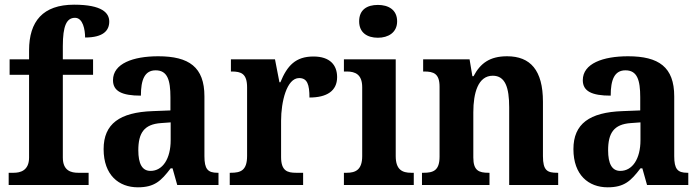

<svg xmlns="http://www.w3.org/2000/svg" viewBox="-20 -789 2986 819"><path d="M17 0H358V-52H314C284 -52 248 -60 248 -117V-470H377V-536H248V-592C248 -679 264 -713 300 -713C334 -713 343 -662 343 -629C421 -629 446 -659 446 -697C446 -733 417 -769 296 -769C163 -769 104 -698 104 -574V-536H21V-470H104V-117C104 -60 65 -52 38 -52H17Z M568 10C639 10 667 -17 708 -71H716L736 0H912V-52H908C866 -52 852 -68 852 -123V-378C852 -503 786 -549 655 -549C548 -549 462 -518 462 -447C462 -400 500 -381 581 -381C581 -449 597 -489 644 -489C694 -489 707 -448 707 -374V-318L631 -315C491 -310 422 -261 422 -153C422 -42 487 10 568 10ZM622 -60C586 -60 570 -91 570 -148C570 -221 594 -259 667 -264L708 -267V-191C708 -112 674 -60 622 -60Z M960 0H1273V-52H1243C1206 -52 1179 -60 1179 -119V-274C1179 -355 1203 -456 1256 -456C1291 -456 1300 -428 1300 -373C1374 -373 1418 -401 1418 -460C1418 -512 1387 -548 1317 -548C1241 -548 1205 -509 1176 -438H1172L1153 -536H965V-484H968C1009 -484 1034 -475 1034 -416V-124C1034 -61 1006 -52 964 -52H960Z M1592 -628C1636 -628 1674 -650 1674 -698C1674 -748 1636 -768 1592 -768C1546 -768 1512 -748 1512 -698C1512 -650 1546 -628 1592 -628ZM1447 0H1745V-52H1734C1696 -52 1668 -65 1668 -123V-536H1447V-484H1459C1496 -484 1525 -471 1525 -417V-123C1525 -65 1497 -52 1459 -52H1447Z M1780 0H2068V-52H2064C2023 -52 1999 -61 1999 -117V-310C1999 -392 2019 -466 2082 -466C2135 -466 2152 -416 2152 -331V0H2361V-52H2357C2315 -52 2296 -61 2296 -123V-355C2296 -490 2242 -549 2143 -549C2069 -549 2029 -519 2000 -464H1995L1983 -536H1785V-484H1789C1830 -484 1855 -475 1855 -419V-121C1855 -61 1828 -52 1786 -52H1780Z M2572 10C2643 10 2671 -17 2712 -71H2720L2740 0H2916V-52H2912C2870 -52 2856 -68 2856 -123V-378C2856 -503 2790 -549 2659 -549C2552 -549 2466 -518 2466 -447C2466 -400 2504 -381 2585 -381C2585 -449 2601 -489 2648 -489C2698 -489 2711 -448 2711 -374V-318L2635 -315C2495 -310 2426 -261 2426 -153C2426 -42 2491 10 2572 10ZM2626 -60C2590 -60 2574 -91 2574 -148C2574 -221 2598 -259 2671 -264L2712 -267V-191C2712 -112 2678 -60 2626 -60Z"/></svg>

Font: Noto Serif SemiCondensed
Style: Bold
Weight: 700
Width: 4
Designer: Monotype Design Team
Foundry: Monotype Imaging Inc.
Version: Version 2.015